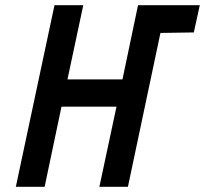

<svg xmlns="http://www.w3.org/2000/svg" viewBox="-20 -720 790 740"><path d="M563 -700 540 -593H596L727 -595L750 -700ZM452 -414H240L301 -700H190L41 0H152L217 -309H429L363 0H473L621 -700H512Z"/></svg>

Font: Advent Pro
Style: Bold Italic
Weight: 700
Italic angle: -12°
Designer: VivaRado, Andreas Kalpakidis
Foundry: VivaRado, Andreas Kalpakidis
Version: Version 3.000